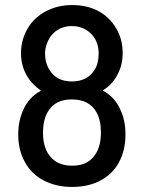

<svg xmlns="http://www.w3.org/2000/svg" viewBox="-20 -731 567 759"><path d="M476 -199Q476 -136 449 -87Q424 -42 376.5 -17Q329 8 265 8Q202 8 153 -17.5Q104 -43 78 -91Q52 -138 52 -200Q52 -255 74 -301Q96 -347 138 -370Q143 -372 139 -375Q107 -398 90 -425Q63 -468 63 -521Q63 -580 96 -629Q122 -667 166.5 -689Q211 -711 265 -711Q322 -711 364.5 -689.5Q407 -668 433 -629Q465 -582 465 -521Q465 -467 437 -423Q419 -394 390 -376Q385 -373 390 -371Q435 -345 455 -299Q476 -257 476 -199ZM158 -521Q158 -482 176 -454Q204 -409 264 -409Q325 -409 354 -455Q370 -479 370 -522Q370 -549 358 -573Q345 -598 320.5 -613Q296 -628 263 -628Q232 -628 208 -613Q184 -598 171 -572Q158 -544 158 -521ZM379 -207Q379 -255 362 -286Q334 -338 264 -338Q197 -338 169 -289Q150 -257 150 -206Q150 -156 170 -124Q200 -76 265 -76Q329 -76 357 -121Q379 -154 379 -207Z"/></svg>

Font: BarlowMedium
Style: Regular
Weight: 500
Designer: Jeremy Tribby
Foundry: Tribby Type
Version: Version 1.422